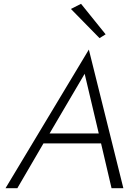

<svg xmlns="http://www.w3.org/2000/svg" viewBox="-20 -987 676 1007"><path d="M240 -287H498L424 -600ZM208 -235 71 0H9L446 -727L627 0H565L510 -235ZM352 -940 405 -967 534 -807 502 -787Z"/></svg>

Font: Renner* Light
Style: Light Italic
Weight: 300
Italic angle: -10°
Version: Version 003.000 ; ttfautohint (v0.97) -l 8 -r 50 -G 200 -x 1